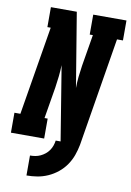

<svg xmlns="http://www.w3.org/2000/svg" viewBox="-113 -797 735 1081"><g transform="rotate(10 254.5 -256.5)"><path d="M117 222V108Q132 108 147 105.5Q162 103 176 96.5Q190 90 202.5 80Q215 70 224 57Q233 44 238 29.5Q243 15 245 0H273L204 -424Q203 -392 199.5 -359Q196 -326 191 -294L161 -114H179V0H-11V-114H23L107 -621H88V-735H236L306 -311Q306 -343 309.5 -376Q313 -409 318 -441L348 -621H330V-735H520V-621H486L384 0Q378 31 367.5 60.5Q357 90 338.5 117Q320 144 294 165Q268 186 238.5 199Q209 212 178.5 217Q148 222 117 222Z"/></g></svg>

Font: Iosevka Slab Heavy
Style: Italic
Weight: 900
Italic angle: -9°
Monospace: yes
Designer: Belleve Invis
Foundry: Belleve Invis
Version: Version 11.1.0; ttfautohint (v1.8.3)